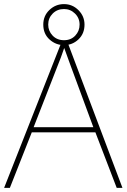

<svg xmlns="http://www.w3.org/2000/svg" viewBox="-20 -916 617 936"><path d="M549 0 445 -271H135L28 0H0L282 -716H307L577 0ZM325 -594Q319 -611 311 -632.5Q303 -654 293 -682Q286 -660 277 -636.5Q268 -613 260 -593L144 -296H435ZM292 -696Q252 -696 221.5 -723.5Q191 -751 191 -796Q191 -839 221 -867.5Q251 -896 292 -896Q333 -896 362.5 -866.5Q392 -837 392 -796Q392 -752 362.5 -724Q333 -696 292 -696ZM292 -720Q326 -720 347 -742.5Q368 -765 368 -796Q368 -828 345.5 -850Q323 -872 292 -872Q259 -872 237 -850Q215 -828 215 -796Q215 -765 236.5 -742.5Q258 -720 292 -720Z"/></svg>

Font: Noto Sans Thin
Style: Regular
Weight: 100
Designer: Monotype Design Team
Foundry: Monotype Imaging Inc.
Version: Version 2.007